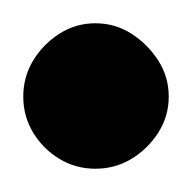

<svg xmlns="http://www.w3.org/2000/svg" viewBox="-32 -893 165 165"><path d="M-12 -810Q-12 -793 -3.5 -779Q5 -765 19 -756.5Q33 -748 50 -748Q67 -748 81 -756.5Q95 -765 104 -779Q113 -793 113 -810Q113 -827 104 -841Q95 -855 81 -864Q67 -873 50 -873Q33 -873 19 -864Q5 -855 -3.5 -841Q-12 -827 -12 -810Z"/></svg>

Font: Linefont Medium
Style: Regular
Weight: 500
Monospace: yes
Version: Version 3.002;gftools[0.9.33]